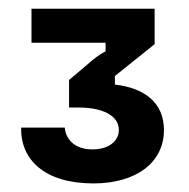

<svg xmlns="http://www.w3.org/2000/svg" viewBox="-20 -837 440 447"><path d="M197.5 -410C296.7 -410 361.7 -458.3 361.7 -534.2C361.7 -598.3 315.8 -632.5 247.5 -640V-660L340 -734.2V-816.7H53.3V-737.5H225.8V-717.5C210.8 -710 197.5 -699.2 183.3 -686.7L140.8 -650.8V-586.7H162.5C218.3 -586.7 256.7 -568.3 256.7 -534.2C256.7 -510 235 -489.2 195 -489.2C155.8 -489.2 133.3 -510.8 130.8 -540H29.2C27.5 -465 84.2 -410 197.5 -410Z"/></svg>

Font: Familjen Grotesk GF
Style: Bold
Weight: 700
Designer: Anders Wikstroem, Jonas Baeckman, Matilda Gysing, Kristian Moeller
Foundry: Familjen STHLM AB
Version: Version 2.000; Beta; Release 4; Build 6